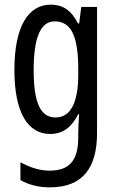

<svg xmlns="http://www.w3.org/2000/svg" viewBox="-20 -567 502 827"><path d="M199 -547C101 -547 42 -452 42 -266C42 -85 98 10 196 10C250 10 288 -18 317 -75H321C318 -43 317 -13 317 9V25C317 129 275 168 193 168C153 168 113 156 68 132V209C107 230 146 240 195 240C337 240 398 155 398 6V-537H330L321 -466H316C287 -523 250 -547 199 -547ZM216 -475C286 -475 317 -412 317 -270V-245C317 -123 283 -61 219 -61C155 -61 125 -123 125 -265C125 -402 153 -475 216 -475Z"/></svg>

Font: Noto Sans Lao Looped ExtraCondensed
Style: Regular
Weight: 400
Width: 2
Designer: Mark Frömberg, Ben Mitchell
Foundry: The Fontpad Ltd
Version: Version 1.003